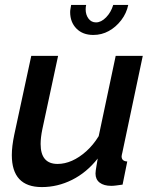

<svg xmlns="http://www.w3.org/2000/svg" viewBox="-20 -750 626 780"><path d="M150 10Q28 10 28 -120Q28 -138 30.5 -158.5Q33 -179 38 -203L107 -523H216L152 -225Q145 -191 145 -165Q145 -84 214 -84Q243 -84 272.5 -97Q302 -110 330.5 -135.5Q359 -161 381 -197L450 -523H560L477 -130Q476 -125 475 -121.5Q474 -118 474 -115Q474 -95 497 -94L478 0Q463 2 452 3.5Q441 5 432 5Q402 5 385 -8Q368 -21 368 -45Q368 -50 369 -57.5Q370 -65 372 -76.5Q374 -88 377 -106Q332 -49 273 -19.5Q214 10 150 10ZM370 -659Q391 -659 411 -679.5Q431 -700 440 -730H501Q494 -696 472.5 -668Q451 -640 422 -624Q393 -608 359 -608Q316 -608 290.5 -634Q265 -660 265 -701Q265 -708 266.5 -715Q268 -722 269 -730H330Q329 -726 328.5 -721.5Q328 -717 328 -712Q328 -690 339.5 -674.5Q351 -659 370 -659Z"/></svg>

Font: Raleway Thin SemiBold
Style: Italic
Weight: 600
Italic angle: -12°
Version: Version 4.026